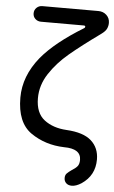

<svg xmlns="http://www.w3.org/2000/svg" viewBox="-61 -753 590 994"><g transform="rotate(5 234.5 -256.5)"><path d="M310.5 163.1Q310.5 148.4 318.8 139.6Q327.1 130.9 342.8 120.1Q362.3 108.4 372.1 96.7Q381.8 85 381.8 63.5Q381.8 4.9 293.9 4.9Q195.3 2 120.6 -49.8Q45.9 -101.6 45.9 -231.4Q45.9 -343.8 127 -443.4Q198.2 -529.3 343.8 -618.2Q348.6 -621.1 348.6 -626Q348.6 -631.8 339.8 -631.8H118.2Q100.6 -631.8 88.4 -643.1Q76.2 -654.3 76.2 -671.9Q76.2 -689.5 88.4 -701.2Q100.6 -712.9 118.2 -712.9H409.2Q434.6 -712.9 451.7 -696.8Q468.8 -680.7 468.8 -656.2Q468.8 -640.6 462.4 -626.5Q456.1 -612.3 434.6 -596.7Q336.9 -526.4 275.9 -475.1Q214.8 -423.8 175.8 -363.8Q136.7 -303.7 136.7 -236.3Q136.7 -159.2 182.6 -124Q228.5 -88.9 298.8 -85Q386.7 -80.1 427.7 -43.5Q468.8 -6.8 468.8 53.7Q468.8 136.7 400.4 182.6Q373 200.2 350.6 200.2Q332 200.2 321.3 189.9Q310.5 179.7 310.5 163.1Z"/></g></svg>

Font: jf-openhuninn-2.1
Style: Regular
Weight: 400
Designer: [Kosugi Maru]
Designed by MOTOYA      

[Varela Round]
Joe Prince (Latin component); Avraham Cornfeld (Hebrew component)
Foundry: justfont Co., Ltd.
Version: 2.1